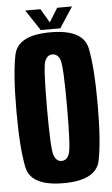

<svg xmlns="http://www.w3.org/2000/svg" viewBox="-56 -826 507 869"><g transform="rotate(-5 198.0 -392.0)"><path d="M197 4.5Q345.5 4.5 363.8 -82.5Q382 -169.5 382 -337.5Q382 -506.5 363.8 -593.8Q345.5 -681 197 -681Q49 -681 31 -594.2Q13 -507.5 13 -337.5Q13 -169.5 31.2 -82.5Q49.5 4.5 197 4.5ZM197 -96.5Q173.5 -96.5 162.8 -125.5Q152 -154.5 152 -337.5Q152 -524.5 162.8 -552.5Q173.5 -580.5 197 -580.5Q221.5 -580.5 232.2 -552.5Q243 -524.5 243 -337.5Q243 -154.5 232.2 -125.5Q221.5 -96.5 197 -96.5ZM154.5 -695H243.5L305 -789H237.5L198.5 -726L161.5 -789H92.5Z"/></g></svg>

Font: Anybody ExtraCondensed
Style: Bold
Weight: 700
Width: 2
Version: Version 1.113;gftools[0.9.25]